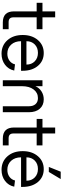

<svg xmlns="http://www.w3.org/2000/svg" viewBox="798 -1568 786 2421"><g transform="rotate(90 1190.5 -357.0)"><path d="M263.2 0Q123 0 123 -140.1V-426.8H15.1V-500H123V-660.2H198.2V-500H348.1V-426.8H198.2V-132.8Q198.2 -73.2 257.8 -73.2H348.1V0Z M656.7 16.1Q551.8 16.1 486.3 -57.9Q420.9 -131.8 420.9 -251Q420.9 -367.7 484.4 -441.9Q547.9 -516.1 647.9 -516.1Q748.5 -516.1 810.3 -442.1Q872.1 -368.2 872.1 -248V-230H499Q499 -152.8 542.5 -105Q585.9 -57.1 655.8 -57.1Q707.5 -57.1 743.9 -83.3Q780.3 -109.4 791 -153.8L869.1 -144Q854 -71.3 795.9 -27.6Q737.8 16.1 656.7 16.1ZM793.9 -297.9Q793.9 -362.3 752.7 -402.6Q711.4 -442.9 646 -442.9Q580.6 -442.9 539.8 -402.6Q499 -362.3 499 -297.9Z M1319.3 -329.1Q1319.3 -382.8 1292.2 -412.8Q1265.1 -442.9 1216.3 -442.9Q1148.9 -442.9 1107.7 -388.2Q1066.4 -333.5 1066.4 -243.2V0H991.7V-500H1066.4V-411.1Q1087.4 -459 1131.8 -487.5Q1176.3 -516.1 1232.4 -516.1Q1307.1 -516.1 1350.8 -465.8Q1394.5 -415.5 1394.5 -329.1V0H1319.3Z M1727.5 0Q1587.4 0 1587.4 -140.1V-426.8H1479.5V-500H1587.4V-660.2H1662.6V-500H1812.5V-426.8H1662.6V-132.8Q1662.6 -73.2 1722.2 -73.2H1812.5V0Z M2121.1 16.1Q2016.1 16.1 1950.7 -57.9Q1885.3 -131.8 1885.3 -251Q1885.3 -367.7 1948.7 -441.9Q2012.2 -516.1 2112.3 -516.1Q2212.9 -516.1 2274.7 -442.1Q2336.4 -368.2 2336.4 -248V-230H1963.4Q1963.4 -152.8 2006.8 -105Q2050.3 -57.1 2120.1 -57.1Q2171.9 -57.1 2208.3 -83.3Q2244.6 -109.4 2255.4 -153.8L2333.5 -144Q2318.4 -71.3 2260.3 -27.6Q2202.1 16.1 2121.1 16.1ZM2258.3 -297.9Q2258.3 -362.3 2217 -402.6Q2175.8 -442.9 2110.4 -442.9Q2044.9 -442.9 2004.2 -402.6Q1963.4 -362.3 1963.4 -297.9ZM2084.5 -580.1 2144.5 -730H2237.3L2147.5 -580.1Z"/></g></svg>

Font: Uncut Sans
Style: Regular
Weight: 400
Designer: Kasper Nordkvist
Foundry: UNCUT.wtf
Version: Version 1.304;Glyphs 3.2 (3246)